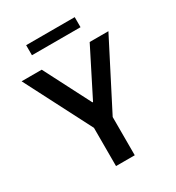

<svg xmlns="http://www.w3.org/2000/svg" viewBox="-200 -971 1000 1092"><g transform="rotate(-30 300.0 -425.5)"><path d="M239 0V-251L15 -686H147L304 -381H308L462 -686H585L362 -251V0ZM140 -785V-851H459V-785Z"/></g></svg>

Font: Chivo Mono Medium Medium
Style: Regular
Weight: 500
Monospace: yes
Version: Version 1.008